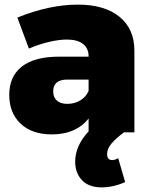

<svg xmlns="http://www.w3.org/2000/svg" viewBox="-20 -572 647 830"><path d="M443 94Q443 120 465 120Q477 120 491 112L521 215Q470 238 419 238Q364 238 334.5 207Q305 176 305 127Q305 58 363 -4V-60Q338 -27 297.5 -9Q257 9 204 9Q118 9 69 -37.5Q20 -84 20 -162Q20 -241 73.5 -283.5Q127 -326 230 -327H363V-329Q363 -363 339 -382Q315 -401 269 -401Q236 -401 192.5 -391Q149 -381 105 -362L55 -496Q193 -552 317 -552Q432 -552 496.5 -499.5Q561 -447 561 -353V0H516Q481 26 462 48.5Q443 71 443 94ZM363 -179V-228H271Q210 -228 210 -177Q210 -151 226 -137Q242 -123 271 -123Q302 -123 327 -138Q352 -153 363 -179Z"/></svg>

Font: Gontserrat ExtraBold
Style: Regular
Weight: 800
Designer: Julieta Ulanovsky
Foundry: Julieta Ulanovsky
Version: Version 6.001